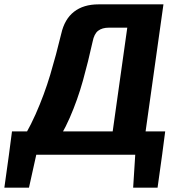

<svg xmlns="http://www.w3.org/2000/svg" viewBox="-65 -710 825 881"><path d="M685 -690 588 0H437L519 -583H434Q404 -583 385.5 -569Q367 -555 360 -519Q340 -428 315.5 -340Q291 -252 255 -169.5Q219 -87 164 -11L-4 -3Q58 -95 98 -185Q138 -275 165.5 -367Q193 -459 216 -555Q231 -622 274.5 -656Q318 -690 387 -690ZM103 -7 68 151H-45L-23 -7ZM693 -107 679 0H-24L-10 -107ZM680 -7 658 151H546L556 -7Z"/></svg>

Font: Exo 2
Style: Bold Italic
Weight: 700
Italic angle: -8°
Designer: Natanael Gama
Foundry: Natanael Gama
Version: Version 2.010